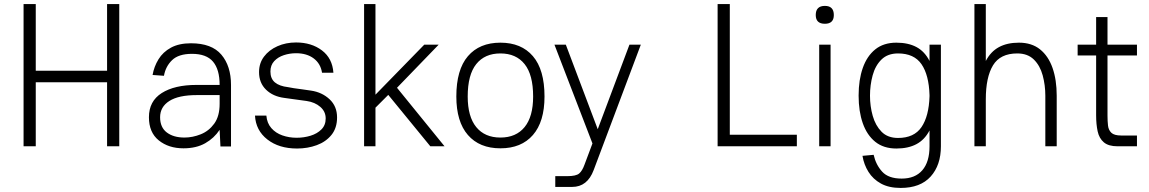

<svg xmlns="http://www.w3.org/2000/svg" viewBox="-20 -720 5653 945"><path d="M96 -700H156V-372H507V-700H567V0H507V-315H156V0H96Z M883 10Q810 10 761.5 -29Q713 -68 713 -143Q713 -222 776 -262Q839 -302 947 -302H1061Q1061 -378 1028.5 -416.5Q996 -455 925 -455Q859 -455 827 -424Q795 -393 787 -347L731 -351Q738 -392 760 -428Q782 -464 821.5 -485.5Q861 -507 920 -507Q1022 -507 1069.5 -451Q1117 -395 1117 -302V1H1065L1061 -81Q1034 -40 990 -15Q946 10 883 10ZM888 -43Q928 -43 968 -59Q1008 -75 1034.5 -111.5Q1061 -148 1061 -209V-252H949Q859 -252 813.5 -223Q768 -194 768 -143Q768 -93 801 -68Q834 -43 888 -43Z M1442 11Q1353 11 1296 -33.5Q1239 -78 1235 -151H1291Q1294 -114 1315.5 -89.5Q1337 -65 1370 -53.5Q1403 -42 1440 -42Q1476 -42 1508.5 -52Q1541 -62 1562 -83Q1583 -104 1583 -137Q1583 -171 1556.5 -194Q1530 -217 1489 -223Q1461 -227 1434 -230.5Q1407 -234 1380 -238Q1324 -245 1289.5 -278.5Q1255 -312 1255 -365Q1255 -409 1279.5 -441.5Q1304 -474 1345.5 -492.5Q1387 -511 1437 -511Q1513 -511 1564.5 -472Q1616 -433 1621 -362H1565Q1558 -407 1524 -432.5Q1490 -458 1437 -458Q1406 -458 1377 -448.5Q1348 -439 1329.5 -419Q1311 -399 1311 -368Q1311 -333 1333 -314.5Q1355 -296 1398 -291Q1406 -289 1426 -286Q1446 -283 1469.5 -280Q1493 -277 1511 -274Q1565 -266 1602 -231.5Q1639 -197 1639 -142Q1639 -90 1611.5 -56Q1584 -22 1539 -5.5Q1494 11 1442 11Z M1772 -700H1828V-254L2068 -500H2139L1934 -288L2168 0H2098L1891 -253L1828 -190V0H1772Z M2226 -245Q2226 -377 2283 -443.5Q2340 -510 2443 -510Q2546 -510 2603 -443.5Q2660 -377 2660 -245Q2660 -121 2603 -55.5Q2546 10 2443 10Q2340 10 2283 -55.5Q2226 -121 2226 -245ZM2443 -43Q2520 -43 2562 -94.5Q2604 -146 2604 -245Q2604 -352 2562 -404.5Q2520 -457 2443 -457Q2366 -457 2324 -404.5Q2282 -352 2282 -245Q2282 -146 2324 -94.5Q2366 -43 2443 -43Z M2713 200V147H2772Q2815 147 2830.5 134Q2846 121 2857 90L2896 -14L2709 -500H2765L2922 -84L3078 -500H3134L2902 117Q2871 200 2796 200Z M3512 -700H3572V-57H3902V0H3512Z M3995 -646Q3995 -691 4040 -691Q4084 -691 4084 -646Q4084 -603 4040 -603Q3995 -603 3995 -646ZM4012 -500H4068V0H4012Z M4611 0Q4611 93 4560.5 149Q4510 205 4413 205Q4355 205 4316 183.5Q4277 162 4254.5 126Q4232 90 4225 47L4280 42Q4291 91 4322 125Q4353 159 4418 159Q4484 159 4519.5 118Q4555 77 4555 0V-78Q4531 -32 4490.5 -10.5Q4450 11 4392 11Q4329 11 4288 -22Q4247 -55 4226.5 -113.5Q4206 -172 4206 -249V-250Q4206 -327 4226.5 -385.5Q4247 -444 4288 -477Q4329 -510 4392 -510Q4450 -510 4490.5 -488.5Q4531 -467 4555 -420V-500H4611ZM4400 -457Q4349 -457 4318.5 -427Q4288 -397 4275 -349Q4262 -301 4262 -249Q4262 -197 4275.5 -149.5Q4289 -102 4319 -71.5Q4349 -41 4400 -41Q4479 -41 4515.5 -94.5Q4552 -148 4555 -246V-252Q4552 -351 4515.5 -404Q4479 -457 4400 -457Z M5125 -249Q5125 -301 5112 -349Q5099 -397 5068.5 -427Q5038 -457 4987 -457Q4903 -457 4867.5 -398.5Q4832 -340 4832 -231V0H4776V-700H4832V-420Q4856 -466 4896.5 -488Q4937 -510 4995 -510Q5058 -510 5099 -477Q5140 -444 5160.5 -385.5Q5181 -327 5181 -249V0H5125Z M5284 -500H5375V-636H5431V-500H5576V-447H5431V-150Q5431 -124 5433.5 -102Q5436 -80 5450 -66.5Q5464 -53 5499 -53H5576V0H5480Q5436 0 5413 -19.5Q5390 -39 5382.5 -73.5Q5375 -108 5375 -152V-447H5284Z"/></svg>

Font: Haskoy Light
Style: Regular
Weight: 300
Designer: Ertekin Erdin
Foundry: Ertekin Erdin
Version: Version 2.000; ttfautohint (v1.8.4.7-5d5b)